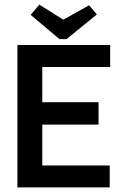

<svg xmlns="http://www.w3.org/2000/svg" viewBox="-20 -820 540 840"><path d="M56.2 0ZM56.2 -623H461.9V-526.9H165V-373H411.1V-274.9H165V-96.2H460V0H56.2ZM403.8 -756.8 271 -648.9H240.2L114.3 -754.9L151.9 -799.8L256.8 -733.9L370.1 -796.9Z"/></svg>

Font: InconsolataGo
Style: Bold
Weight: 700
Designer: Raph Levien, Kirill Tkachev(cyreal.org)
Foundry: Raph Levien, Kirill Tkachev(cyreal.org)
Version: Version 1.015; ttfautohint (v0.92) -l 8 -r 50 -G 200 -x 14 -